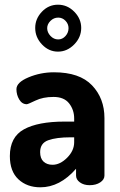

<svg xmlns="http://www.w3.org/2000/svg" viewBox="-20 -789 511 818"><path d="M210 -481Q319 -481 372 -425.5Q425 -370 425 -286V-41Q425 -24 407 -12Q389 0 362 0Q337 0 320.5 -12Q304 -24 304 -41V-70Q235 9 152 9Q95 9 58.5 -25Q22 -59 22 -124Q22 -205 82 -238Q142 -271 255 -271H296V-284Q296 -321 274.5 -348.5Q253 -376 208 -376Q163 -376 131 -360.5Q99 -345 94 -345Q74 -345 62 -365Q50 -385 50 -409Q50 -438 101.5 -459.5Q153 -481 210 -481ZM296 -183V-204H281Q220 -204 185.5 -191.5Q151 -179 151 -141Q151 -114 165.5 -100.5Q180 -87 204 -87Q236 -87 266 -117Q296 -147 296 -183ZM326 -670Q326 -630 296 -599.5Q266 -569 227 -569Q188 -569 159 -599.5Q130 -630 130 -670Q130 -709 158.5 -739Q187 -769 227 -769Q267 -769 296.5 -739Q326 -709 326 -670ZM272 -669Q272 -687 259 -700.5Q246 -714 228 -714Q209 -714 195 -700Q181 -686 181 -669Q181 -651 195 -636Q209 -621 228 -621Q246 -621 259 -635.5Q272 -650 272 -669Z"/></svg>

Font: Dosis
Style: Bold
Weight: 700
Designer: Edgar Tolentino, Pablo Impallari, Igino Marini
Foundry: Edgar Tolentino, Pablo Impallari, Igino Marini
Version: Version 1.007